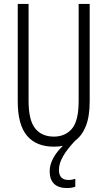

<svg xmlns="http://www.w3.org/2000/svg" viewBox="-20 -734 544 974"><path d="M279 128Q279 179 328 179Q338 179 347.5 177Q357 175 362 173V213Q345 220 319 220Q277 220 254.5 198.5Q232 177 232 135Q232 101 250.5 67.5Q269 34 299 6Q278 10 253 10Q164 10 117 -45.5Q70 -101 70 -220V-714H125V-222Q125 -124 158.5 -82.5Q192 -41 253 -41Q311 -41 345 -81Q379 -121 379 -222V-714H435V-221Q435 -143 415.5 -94.5Q396 -46 362 -21Q321 22 300 58.5Q279 95 279 128Z"/></svg>

Font: Noto Sans Telugu ExtraCondensed Light
Style: Regular
Weight: 300
Width: 2
Designer: Jelle Bosma - Monotype Design Team
Foundry: Monotype Imaging Inc.
Version: Version 2.005; ttfautohint (v1.8.4.7-5d5b)